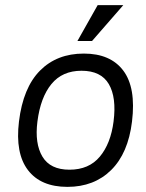

<svg xmlns="http://www.w3.org/2000/svg" viewBox="-20 -719 569 749"><path d="M361 -699H461L339 -559H282ZM54 -245Q70 -377 136 -443.5Q202 -510 307 -510Q411 -510 461 -443.5Q511 -377 495 -245Q480 -121 413.5 -55.5Q347 10 243 10Q139 10 89 -55.5Q39 -121 54 -245ZM251 -57Q327 -57 369.5 -108Q412 -159 423 -245Q435 -339 404.5 -391Q374 -443 298 -443Q223 -443 180.5 -391Q138 -339 126 -245Q115 -159 145.5 -108Q176 -57 251 -57Z"/></svg>

Font: Haskoy
Style: Italic
Weight: 400
Designer: Ertekin Erdin
Foundry: Ertekin Erdin
Version: Version 2.000; ttfautohint (v1.8.4.7-5d5b)